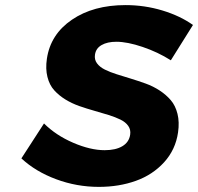

<svg xmlns="http://www.w3.org/2000/svg" viewBox="-20 -728 778 754"><path d="M64 -106 152.8 -243.2Q199.2 -196.8 267.1 -167.5Q335 -138.2 391.1 -138.2Q434.1 -138.2 460.4 -153.8Q486.8 -169.4 491.2 -199.2Q494.1 -218.8 483.6 -233.6Q473.1 -248.5 453.1 -258.3Q433.1 -268.1 406.5 -276.4Q379.9 -284.7 350.3 -293Q320.8 -301.3 291.5 -311.5Q262.2 -321.8 236.8 -337.4Q211.4 -353 192.9 -373.5Q174.3 -394 166.3 -425.8Q158.2 -457.5 164.1 -497.1Q178.2 -593.3 262.5 -650.6Q346.7 -708 473.1 -708Q547.9 -708 617.9 -686.8Q688 -665.5 737.8 -629.9L650.9 -491.2Q600.1 -523.4 540 -543.7Q480 -564 437 -564Q401.4 -564 378.9 -551Q356.4 -538.1 353 -513.2Q350.1 -494.1 360.8 -479.5Q371.6 -464.8 391.6 -454.8Q411.6 -444.8 438 -436.5Q464.4 -428.2 493.9 -419.2Q523.4 -410.2 552.5 -399.7Q581.5 -389.2 606.9 -372.6Q632.3 -356 650.6 -334.7Q668.9 -313.5 677 -281Q685.1 -248.5 679.2 -208Q669.4 -140.1 624.5 -90.8Q579.6 -41.5 513.4 -17.8Q447.3 5.9 368.2 5.9Q281.2 5.9 200.4 -24.2Q119.6 -54.2 64 -106Z"/></svg>

Font: Trueno
Style: Bold Italic
Weight: 700
Designer: Julieta Ulanovsky
Foundry: Julieta Ulanovsky
Version: Version 3.001b | FøM Fix